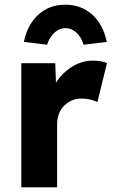

<svg xmlns="http://www.w3.org/2000/svg" viewBox="-20 -800 487 820"><path d="M71 0V-530H216L219 -447Q245 -488 287 -514.5Q329 -541 376 -541Q394 -541 409.5 -538.5Q425 -536 437 -531L396 -364Q385 -370 367 -374.5Q349 -379 330 -379Q284 -379 254 -348.5Q224 -318 224 -269V0ZM181 -609 82 -621Q97 -695 144 -737.5Q191 -780 259 -780Q327 -780 374 -737.5Q421 -695 436 -621L337 -609Q327 -642 306 -661Q285 -680 259 -680Q234 -680 213 -661Q192 -642 181 -609Z"/></svg>

Font: Readex Pro bold
Style: Bold
Weight: 700
Designer: Bonnie Shaver-Troup, Thomas Jockin
Foundry: Lexend
Version: Version 1.200; ttfautohint (v1.8.3)